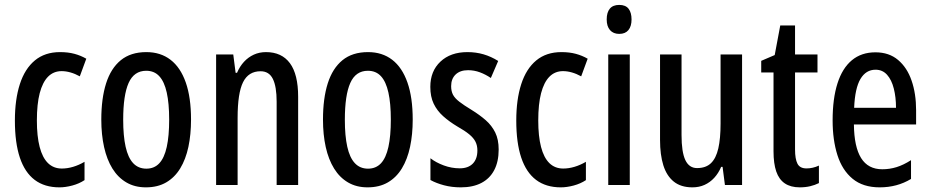

<svg xmlns="http://www.w3.org/2000/svg" viewBox="-20 -764 3842 793"><path d="M225.6 9.8Q164.1 9.8 123.3 -21Q82.5 -51.8 62 -113Q41.5 -174.3 41.5 -266.1Q41.5 -353 62 -416.5Q82.5 -480 124 -514.4Q165.5 -548.8 228 -548.8Q261.2 -548.8 287.4 -541.7Q313.5 -534.7 336.4 -521.5L309.6 -448.7Q290 -459.5 271.2 -464.8Q252.4 -470.2 234.4 -470.2Q201.2 -470.2 178.5 -447.3Q155.8 -424.3 144 -379.2Q132.3 -334 132.3 -266.6Q132.3 -201.2 143.8 -157Q155.3 -112.8 178.2 -90.3Q201.2 -67.9 235.4 -67.9Q258.3 -67.9 282 -75Q305.7 -82 329.1 -95.7V-20Q307.1 -5.4 278.8 2.2Q250.5 9.8 225.6 9.8Z M769 -270Q769 -208.5 758.1 -157.2Q747.1 -106 724.4 -68.6Q701.7 -31.2 666.5 -10.7Q631.3 9.8 582.5 9.8Q536.6 9.8 502 -10.5Q467.3 -30.8 444.3 -67.9Q421.4 -105 409.9 -156.5Q398.4 -208 398.4 -270Q398.4 -357.4 418.2 -419.7Q438 -481.9 479 -515.4Q520 -548.8 584.5 -548.8Q643.1 -548.8 684.3 -517.1Q725.6 -485.4 747.3 -423.3Q769 -361.3 769 -270ZM488.8 -269.5Q488.8 -203.1 498.8 -158Q508.8 -112.8 530 -90.1Q551.3 -67.4 584.5 -67.4Q617.2 -67.4 637.9 -89.6Q658.7 -111.8 668.7 -157Q678.7 -202.1 678.7 -270Q678.7 -336.9 668.7 -381.8Q658.7 -426.8 637.9 -449.2Q617.2 -471.7 584 -471.7Q533.7 -471.7 511.2 -421.4Q488.8 -371.1 488.8 -269.5Z M1078.6 -548.8Q1143.6 -548.8 1177.5 -502.9Q1211.4 -457 1211.4 -364.3V0H1122.6V-343.8Q1122.6 -406.7 1106.9 -438.2Q1091.3 -469.7 1056.2 -469.7Q1006.3 -469.7 983.9 -424.6Q961.4 -379.4 961.4 -277.3V0H872.6V-539.1H943.4L953.1 -463.4H959Q970.2 -489.7 987.8 -508.8Q1005.4 -527.8 1028.3 -538.3Q1051.3 -548.8 1078.6 -548.8Z M1684.6 -270Q1684.6 -208.5 1673.6 -157.2Q1662.6 -106 1639.9 -68.6Q1617.2 -31.2 1582 -10.7Q1546.9 9.8 1498 9.8Q1452.1 9.8 1417.5 -10.5Q1382.8 -30.8 1359.9 -67.9Q1336.9 -105 1325.4 -156.5Q1314 -208 1314 -270Q1314 -357.4 1333.7 -419.7Q1353.5 -481.9 1394.5 -515.4Q1435.5 -548.8 1500 -548.8Q1558.6 -548.8 1599.9 -517.1Q1641.1 -485.4 1662.8 -423.3Q1684.6 -361.3 1684.6 -270ZM1404.3 -269.5Q1404.3 -203.1 1414.3 -158Q1424.3 -112.8 1445.6 -90.1Q1466.8 -67.4 1500 -67.4Q1532.7 -67.4 1553.5 -89.6Q1574.2 -111.8 1584.2 -157Q1594.2 -202.1 1594.2 -270Q1594.2 -336.9 1584.2 -381.8Q1574.2 -426.8 1553.5 -449.2Q1532.7 -471.7 1499.5 -471.7Q1449.2 -471.7 1426.8 -421.4Q1404.3 -371.1 1404.3 -269.5Z M2039.6 -146.5Q2039.6 -96.2 2021.2 -61.3Q2002.9 -26.4 1968 -8.3Q1933.1 9.8 1883.3 9.8Q1845.7 9.8 1813.7 1.2Q1781.7 -7.3 1757.8 -20.5V-110.4Q1780.3 -92.8 1812.7 -80.8Q1845.2 -68.8 1878.9 -68.8Q1913.6 -68.8 1932.6 -88.1Q1951.7 -107.4 1951.7 -142.6Q1951.7 -163.1 1943.8 -178.7Q1936 -194.3 1918 -209.2Q1899.9 -224.1 1868.7 -241.7Q1835.4 -261.7 1810.3 -284.2Q1785.2 -306.6 1771.2 -335.7Q1757.3 -364.7 1757.3 -405.3Q1757.3 -470.2 1799.1 -509.5Q1840.8 -548.8 1910.6 -548.8Q1945.8 -548.8 1977.3 -539.6Q2008.8 -530.3 2037.6 -512.2L2007.3 -441.9Q1985.8 -456.5 1962.2 -465.3Q1938.5 -474.1 1913.1 -474.1Q1880.4 -474.1 1861.8 -456.3Q1843.3 -438.5 1843.3 -408.2Q1843.3 -387.7 1850.8 -373Q1858.4 -358.4 1877 -344Q1895.5 -329.6 1927.7 -310.1Q1960.9 -289.6 1986.1 -267.6Q2011.2 -245.6 2025.4 -216.8Q2039.6 -188 2039.6 -146.5Z M2296.4 9.8Q2234.9 9.8 2194.1 -21Q2153.3 -51.8 2132.8 -113Q2112.3 -174.3 2112.3 -266.1Q2112.3 -353 2132.8 -416.5Q2153.3 -480 2194.8 -514.4Q2236.3 -548.8 2298.8 -548.8Q2332 -548.8 2358.2 -541.7Q2384.3 -534.7 2407.2 -521.5L2380.4 -448.7Q2360.8 -459.5 2342 -464.8Q2323.2 -470.2 2305.2 -470.2Q2272 -470.2 2249.3 -447.3Q2226.6 -424.3 2214.8 -379.2Q2203.1 -334 2203.1 -266.6Q2203.1 -201.2 2214.6 -157Q2226.1 -112.8 2249 -90.3Q2272 -67.9 2306.2 -67.9Q2329.1 -67.9 2352.8 -75Q2376.5 -82 2399.9 -95.7V-20Q2377.9 -5.4 2349.6 2.2Q2321.3 9.8 2296.4 9.8Z M2581.1 -539.1V0H2492.2V-539.1ZM2537.6 -743.7Q2564 -743.7 2576.2 -727.8Q2588.4 -711.9 2588.4 -683.6Q2588.4 -655.3 2575.4 -639.6Q2562.5 -624 2537.6 -624Q2513.2 -624 2499.5 -639.6Q2485.8 -655.3 2485.8 -683.6Q2485.8 -712.9 2498.8 -728.3Q2511.7 -743.7 2537.6 -743.7Z M3044.9 -539.1V0H2974.1L2964.4 -74.7H2958.5Q2947.3 -48.3 2929.9 -29.5Q2912.6 -10.7 2890.1 -0.5Q2867.7 9.8 2839.8 9.8Q2792.5 9.8 2762.9 -13.9Q2733.4 -37.6 2719.7 -81.3Q2706.1 -125 2706.1 -185.5V-539.1H2794.9V-206.1Q2794.9 -136.2 2810.5 -103Q2826.2 -69.8 2858.9 -69.8Q2895.5 -69.8 2916.5 -90.1Q2937.5 -110.4 2946.8 -151.1Q2956.1 -191.9 2956.1 -253.9V-539.1Z M3311 -68.4Q3323.7 -68.4 3336.7 -71.3Q3349.6 -74.2 3362.3 -80.1V-7.8Q3345.7 0.5 3326.2 5.1Q3306.6 9.8 3283.2 9.8Q3245.6 9.8 3221.4 -6.6Q3197.3 -22.9 3186 -55.9Q3174.8 -88.9 3174.8 -138.7V-464.8H3124V-512.7L3179.7 -536.6L3202.6 -658.7H3263.7V-539.1H3356.4V-464.8H3263.7V-146.5Q3263.7 -107.4 3273.7 -87.9Q3283.7 -68.4 3311 -68.4Z M3595.7 -547.9Q3651.9 -547.9 3689.2 -516.4Q3726.6 -484.9 3745.1 -430.9Q3763.7 -377 3763.7 -308.6V-250H3506.8Q3507.8 -157.2 3536.6 -111.1Q3565.4 -64.9 3624 -64.9Q3654.3 -64.9 3682.9 -73.7Q3711.4 -82.5 3742.7 -102.5V-24.9Q3713.4 -7.3 3681.4 1.2Q3649.4 9.8 3613.3 9.8Q3544.4 9.8 3501.5 -25.6Q3458.5 -61 3438.7 -123.5Q3418.9 -186 3418.9 -266.6Q3418.9 -356.9 3439 -419.7Q3459 -482.4 3498.3 -515.1Q3537.6 -547.9 3595.7 -547.9ZM3596.2 -476.1Q3556.6 -476.1 3533.9 -438Q3511.2 -399.9 3507.8 -318.8H3680.7Q3680.7 -362.3 3671.6 -398.2Q3662.6 -434.1 3643.8 -455.1Q3625 -476.1 3596.2 -476.1Z"/></svg>

Font: Open Sans Condensed Medium
Style: Regular
Weight: 500
Width: 3
Designer: Monotype Design Team
Foundry: Monotype Imaging Inc.
Version: Version 3.000